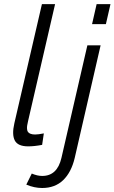

<svg xmlns="http://www.w3.org/2000/svg" viewBox="-20 -710 561 941"><path d="M118.2 7.3Q67.4 7.3 52.5 -21.5Q37.6 -50.3 50.3 -105.5L185.5 -689.9H250L117.7 -117.2Q114.7 -104 113.3 -95.7Q111.8 -87.4 112.5 -77.9Q113.3 -68.4 117.2 -63Q121.1 -57.6 129.9 -54.2Q138.7 -50.8 152.3 -50.8Q167 -50.8 194.8 -56.2L186.5 0Q148.4 7.3 118.2 7.3ZM431.2 -591.8 453.6 -689.9H521.5L499 -591.8ZM186.5 211.4Q147.9 211.4 108.9 194.8L135.7 140.6Q163.1 152.3 187 152.3Q260.7 152.3 281.2 63.5L408.2 -487.8H473.1L346.2 64Q329.6 134.3 289.6 172.9Q249.5 211.4 186.5 211.4Z"/></svg>

Font: HK Grotesk Legacy
Style: Italic
Weight: 400
Italic angle: -13°
Designer: Alfredo Marco Pradil
Foundry: Hanken Design Co.
Version: Version 2.022;PS 002.022;hotconv 1.0.88;makeotf.lib2.5.64775